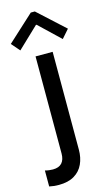

<svg xmlns="http://www.w3.org/2000/svg" viewBox="-172 -815 624 1080"><g transform="rotate(-15 139.5 -275.0)"><path d="M29.3 213.4Q14.6 213.4 1.2 211.9Q-12.2 210.4 -25.9 207.5V114.3Q-14.6 117.7 -2.4 119.1Q9.8 120.6 19.5 120.6Q54.7 120.6 72 101.6Q89.4 82.5 89.4 46.4V-519H189V50.8Q189 97.2 172.1 134Q155.3 170.9 119.9 192.1Q84.5 213.4 29.3 213.4ZM15.6 -573.7 -26.9 -622.6 127.4 -764.2H150.9L305.7 -622.6L262.7 -573.7L141.1 -689.5H137.2Z"/></g></svg>

Font: Reddit Sans Medium
Style: Regular
Weight: 500
Designer: Stephen Hutchings
Foundry: Reddit
Version: Version 1.014